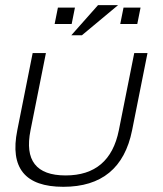

<svg xmlns="http://www.w3.org/2000/svg" viewBox="-20 -718 631 743"><path d="M46.9 -213.9 106.4 -512.7H157.7L98.1 -213.9Q63 -39.1 233.9 -39.1Q404.8 -39.1 439.9 -213.9L499.5 -512.7H550.8L491.2 -213.9Q447.3 4.9 225.1 4.9Q2.9 4.9 46.9 -213.9ZM523.9 -688.5 511.2 -625H445.3L458 -688.5ZM270 -688.5 257.3 -625H191.4L204.1 -688.5ZM359.4 -698.2H437L296.9 -581.5H255.9Z"/></svg>

Font: Sansation Light
Style: Light Italic
Weight: 300
Designer: Bernd Montag
Version: Version 1.301